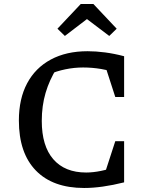

<svg xmlns="http://www.w3.org/2000/svg" viewBox="-20 -927 724 956"><path d="M399 9Q243 9 158.5 -78Q74 -165 74 -327Q74 -435 115 -512Q156 -589 233 -630.5Q310 -672 416 -672Q457 -672 503 -666Q549 -660 598 -647L573 -563Q528 -576 483.5 -583.5Q439 -591 394 -591Q350 -591 306 -582Q262 -573 220 -555L263 -588Q226 -529 207 -464.5Q188 -400 188 -325Q188 -200 245.5 -134Q303 -68 409 -68Q443 -68 482.5 -76Q522 -84 567 -100L598 -19Q486 9 399 9ZM487 -18 554 -224H598V-19ZM554 -444 488 -648 598 -647V-444ZM445 -907 561 -784 524 -748 413 -832 303 -748 266 -784 382 -907Z"/></svg>

Font: Piazzolla Thin SemiBold
Style: Regular
Weight: 600
Version: Version 2.005